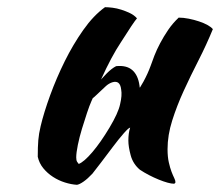

<svg xmlns="http://www.w3.org/2000/svg" viewBox="-20 -494 612 534"><path d="M314 -204Q320 -229 317 -245Q314 -272 292 -265Q283 -262 275 -255Q267 -248 259 -240Q251 -232 243 -225Q240 -223 238 -221Q236 -216 234 -212Q229 -201 222 -180Q215 -159 208 -136Q201 -113 196.5 -91Q192 -69 192 -56Q192 -48 194.5 -44Q197 -40 199 -38Q214 -44 237 -71Q260 -98 284.5 -139Q309 -180 314 -204ZM261 -273Q269 -282 277 -290Q291 -304 303 -310Q332 -313 348 -299Q364 -285 368 -256Q368 -253 369 -250Q374 -259 379 -267Q391 -289 399 -311Q403 -323 409.5 -339.5Q416 -356 425.5 -374Q435 -392 447.5 -410.5Q460 -429 477 -445Q490 -445 505 -442Q520 -439 533.5 -434.5Q547 -430 557 -424.5Q567 -419 572 -413Q554 -369 532 -326Q510 -283 491 -241.5Q472 -200 459 -159Q446 -118 446 -79Q446 -58 449.5 -42.5Q453 -27 457 -16.5Q461 -6 464.5 1Q468 8 468 13Q468 14 466 16Q465 17 464 17Q457 17 446 14Q435 11 421.5 5.5Q408 0 394.5 -7Q381 -14 369 -22Q350 -38 343.5 -62Q337 -86 337 -103Q337 -124 342 -139Q338 -139 324 -123Q310 -107 293.5 -85Q277 -63 261 -42Q245 -21 237 -11Q224 3 212.5 11Q201 19 194 20Q178 19 160.5 13.5Q143 8 127.5 -2Q112 -12 100.5 -26Q89 -40 85 -58Q85 -86 86.5 -104Q88 -122 93 -143Q102 -181 119.5 -229Q137 -277 160 -323.5Q183 -370 211.5 -410.5Q240 -451 272 -474Q281 -474 293 -472.5Q305 -471 317.5 -467Q330 -463 341.5 -457.5Q353 -452 361 -443Q352 -433 316 -376Q290 -337 261 -273Z"/></svg>

Font: Sweet Mavka Script
Style: Regular
Weight: 500
Designer: Pablo Impallari/Anastassiya Vishnevskaya
Foundry: Pablo Impallari/ Anastassiya Vishnevskaya
Version: Version 2.0/www.impallari.com/   behance.net/sweetcherry